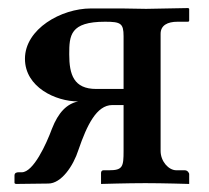

<svg xmlns="http://www.w3.org/2000/svg" viewBox="-20 -456 519 477"><path d="M109 -136C95 -98 63 -28 34 -28H26C22 -28 16 -27 16 -20V-1L19 1L100 0C132 0 162 -43 175 -84C196 -145 220 -195 259 -195H287V-81C287 -42 285 -33 251 -33H237C233 -33 231 -30 231 -26V1C231 1 298 -1 341 -1C384 -1 450 1 450 1V-24C450 -25 447 -33 439 -33H418C399 -33 379 -55 379 -81V-372C379 -393 396 -402 421 -402H446C449 -402 450 -403 450 -405V-434L448 -436L343 -434L283 -435H206C132 -435 42 -384 42 -310C42 -239 119 -204 174 -204C146 -198 125 -177 109 -136ZM287 -235H219C163 -235 152 -271 152 -321C152 -368 154 -402 241 -402C280 -402 287 -398 287 -366Z"/></svg>

Font: Libertinus Serif Semibold
Style: Regular
Weight: 600
Designer: Philipp H. Poll, Khaled Hosny
Foundry: Caleb Maclennan
Version: Version 7.050;RELEASE